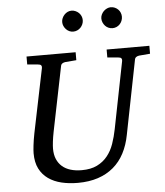

<svg xmlns="http://www.w3.org/2000/svg" viewBox="-60 -944 869 1012"><g transform="rotate(-5 374.5 -437.5)"><path d="M690.9 -624Q682.1 -623 675.3 -618.4Q668.5 -613.8 667 -604L589.8 -213.9Q579.6 -159.7 557.1 -116.9Q534.7 -74.2 499.8 -44.7Q464.8 -15.1 417.7 0.5Q370.6 16.1 311 16.1Q264.6 16.1 224.9 6.6Q185.1 -2.9 155.3 -23.9Q125.5 -44.9 108.6 -78.1Q91.8 -111.3 91.8 -159.2Q91.8 -174.3 95 -201.7Q98.1 -229 105 -264.2L174.8 -604Q176.3 -612.3 172.4 -617.7Q168.5 -623 154.8 -624L99.1 -628.9V-670.9H358.9V-628.9L299.8 -624Q291 -623 284.2 -618.4Q277.3 -613.8 275.9 -604L207 -264.2Q201.2 -234.9 198.5 -211.7Q195.8 -188.5 195.8 -174.8Q195.8 -143.1 205.8 -119.6Q215.8 -96.2 234.1 -80.3Q252.4 -64.5 278.6 -56.6Q304.7 -48.8 336.9 -48.8Q385.7 -48.8 418.7 -65.2Q451.7 -81.5 473.6 -108.9Q495.6 -136.2 508.3 -172.6Q521 -209 528.8 -249L599.1 -604Q600.6 -612.3 596.7 -617.7Q592.8 -623 579.1 -624L522.9 -628.9V-670.9H749V-628.9ZM411.1 -836.4Q411.1 -825.2 406.7 -814.9Q402.3 -804.7 394.8 -796.9Q387.2 -789.1 377.2 -784.7Q367.2 -780.3 356 -780.3Q345.2 -780.3 335.4 -784.7Q325.7 -789.1 318.4 -796.9Q311 -804.7 306.6 -814.5Q302.2 -824.2 302.2 -835.4Q302.2 -846.2 306.6 -856.2Q311 -866.2 318.4 -874Q325.7 -881.8 335.4 -886.5Q345.2 -891.1 356 -891.1Q367.2 -891.1 377.2 -886.7Q387.2 -882.3 394.8 -875Q402.3 -867.7 406.7 -857.7Q411.1 -847.7 411.1 -836.4ZM618.2 -836.4Q618.2 -825.2 614 -814.9Q609.9 -804.7 602.5 -796.9Q595.2 -789.1 585.2 -784.7Q575.2 -780.3 564 -780.3Q552.7 -780.3 542.7 -784.7Q532.7 -789.1 525.4 -796.9Q518.1 -804.7 513.7 -814.9Q509.3 -825.2 509.3 -836.4Q509.3 -846.7 513.9 -856.7Q518.6 -866.7 526.1 -874.3Q533.7 -881.8 543.7 -886.5Q553.7 -891.1 564 -891.1Q575.2 -891.1 585.2 -886.7Q595.2 -882.3 602.5 -875Q609.9 -867.7 614 -857.7Q618.2 -847.7 618.2 -836.4Z"/></g></svg>

Font: Charis SIL Am
Style: Italic
Weight: 400
Italic angle: -11°
Foundry: SIL International
Version: Version 5.000